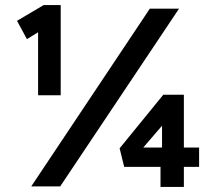

<svg xmlns="http://www.w3.org/2000/svg" viewBox="-20 -734 843 756"><path d="M130 -359V-607L86 -580L47 -652L152 -714H219V-359ZM103 0 570 -700H685L217 0ZM704 2H612V-77H469L451 -150L623 -361H704V-153H764V-77H704ZM544 -153H618V-239Z"/></svg>

Font: Lexend Deca Medium
Style: Regular
Weight: 500
Designer: Bonnie Shaver-Troup, Thomas Jockin
Foundry: Lexend
Version: Version 1.008; ttfautohint (v1.8.4.7-5d5b)